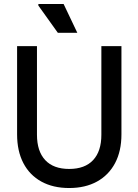

<svg xmlns="http://www.w3.org/2000/svg" viewBox="-20 -932 696 966"><path d="M328 14Q247 14 188 -18.5Q129 -51 97.5 -111.5Q66 -172 66 -256V-700H166V-254Q166 -171 207.5 -126.5Q249 -82 328 -82Q407 -82 448.5 -126.5Q490 -171 490 -254V-700H591V-256Q591 -172 559 -111.5Q527 -51 468 -18.5Q409 14 328 14ZM369 -767H271L173 -904V-912H300Z"/></svg>

Font: Fustat SemiBold
Style: Regular
Weight: 600
Designer: Mohamed Gaber, Khaled Hosny, Laura Garcia Mut
Foundry: Kief Type Foundry, Alif Type Foundry, Hard Type Foundry
Version: Version 1.007